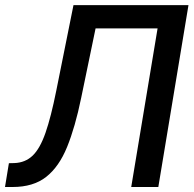

<svg xmlns="http://www.w3.org/2000/svg" viewBox="-61 -748 774 768"><path d="M-41 0 -25.4 -95.2 -3.9 -95.7Q40 -97.2 69.6 -125.5Q99.1 -153.8 121.1 -217Q143.1 -280.3 164.1 -385.3L232.9 -727.5H692.9L572.3 0H463.9L569.3 -634.3H321.3L263.7 -356.4Q239.7 -239.7 207.5 -160.4Q175.3 -81.1 123.8 -40.5Q72.3 0 -10.7 0Z"/></svg>

Font: Inter Tight Medium
Style: Italic
Weight: 500
Italic angle: -9.39999°
Designer: Rasmus Andersson
Foundry: rsms
Version: Version 3.004